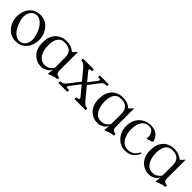

<svg xmlns="http://www.w3.org/2000/svg" viewBox="233 -1440 2438 2438"><g transform="rotate(45 1452.5 -220.5)"><path d="M235 11Q177 11 129.5 -20.5Q82 -52 54 -105.5Q26 -159 26 -224Q26 -286 49 -337.5Q72 -389 117.5 -420Q163 -451 230 -451Q273 -451 311 -433Q349 -415 377.5 -382.5Q406 -350 422.5 -307.5Q439 -265 439 -216Q439 -154 416 -102.5Q393 -51 347.5 -20Q302 11 235 11ZM267 -25Q298 -25 323 -41.5Q348 -58 362.5 -87.5Q377 -117 377 -156Q377 -192 364 -236.5Q351 -281 327.5 -321.5Q304 -362 271 -388.5Q238 -415 198 -415Q152 -415 120 -379Q88 -343 88 -284Q88 -248 101 -203.5Q114 -159 137.5 -118.5Q161 -78 194 -51.5Q227 -25 267 -25Z M829 -291Q829 -353 795.5 -387Q762 -421 694 -421Q644 -421 616.5 -396.5Q589 -372 578 -334Q567 -296 567 -253Q567 -153 606 -95Q645 -37 709 -37Q751 -37 777 -53Q803 -69 815.5 -86Q828 -103 829 -105ZM895 -123Q895 -92 905 -76.5Q915 -61 947 -57Q958 -56 958 -45V-36Q958 -24 944 -24Q931 -24 912 -19Q893 -14 872 -6.5Q851 1 831 10Q830 11 825 11H823Q821 11 821 8Q821 2 824.5 -29Q828 -60 833 -90H838Q836 -81 826.5 -64.5Q817 -48 799 -30.5Q781 -13 753.5 -1Q726 11 687 11Q657 11 623 -1.5Q589 -14 559 -41Q529 -68 510 -112.5Q491 -157 491 -221Q491 -303 520.5 -353.5Q550 -404 597 -427.5Q644 -451 697 -451Q783 -451 840 -400Q853 -408 864 -420Q875 -432 882.5 -441.5Q890 -451 892 -451Q895 -451 895 -449Z M1236 -247 1317 -352Q1330 -368 1336.5 -379Q1343 -390 1343 -397Q1343 -407 1322 -407H1313Q1300 -407 1300 -420V-427Q1300 -440 1313 -440H1450Q1464 -440 1464 -427V-420Q1464 -407 1450 -407H1438Q1411 -407 1397 -394.5Q1383 -382 1360 -353L1260 -222ZM1232 -215 1134 -88Q1122 -72 1115 -61Q1108 -50 1108 -43Q1108 -33 1130 -33H1146Q1159 -33 1159 -20V-13Q1159 0 1146 0H1009Q996 0 996 -13V-20Q996 -33 1009 -33Q1036 -33 1052.5 -46Q1069 -59 1091 -87L1209 -240ZM1394 -88Q1439 -33 1472 -33H1473Q1487 -33 1487 -20V-13Q1487 0 1473 0H1297Q1284 0 1284 -13V-20Q1284 -33 1297 -33H1299Q1307 -33 1319 -36.5Q1331 -40 1331 -51Q1331 -61 1318 -77L1090 -352Q1045 -407 1012 -407H1011Q997 -407 997 -420V-427Q997 -440 1011 -440H1182Q1196 -440 1196 -427V-420Q1196 -407 1182 -407H1181Q1148 -407 1148 -395Q1148 -386 1164 -367Z M1840 -291Q1840 -353 1806.5 -387Q1773 -421 1705 -421Q1655 -421 1627.5 -396.5Q1600 -372 1589 -334Q1578 -296 1578 -253Q1578 -153 1617 -95Q1656 -37 1720 -37Q1762 -37 1788 -53Q1814 -69 1826.5 -86Q1839 -103 1840 -105ZM1906 -123Q1906 -92 1916 -76.5Q1926 -61 1958 -57Q1969 -56 1969 -45V-36Q1969 -24 1955 -24Q1942 -24 1923 -19Q1904 -14 1883 -6.5Q1862 1 1842 10Q1841 11 1836 11H1834Q1832 11 1832 8Q1832 2 1835.5 -29Q1839 -60 1844 -90H1849Q1847 -81 1837.5 -64.5Q1828 -48 1810 -30.5Q1792 -13 1764.5 -1Q1737 11 1698 11Q1668 11 1634 -1.5Q1600 -14 1570 -41Q1540 -68 1521 -112.5Q1502 -157 1502 -221Q1502 -303 1531.5 -353.5Q1561 -404 1608 -427.5Q1655 -451 1708 -451Q1794 -451 1851 -400Q1864 -408 1875 -420Q1886 -432 1893.5 -441.5Q1901 -451 1903 -451Q1906 -451 1906 -449Z M2200 11Q2151 11 2111 -10.5Q2071 -32 2043 -68Q2015 -104 2001.5 -149Q1988 -194 1992 -241Q1998 -315 2031.5 -361.5Q2065 -408 2111.5 -430Q2158 -452 2203 -452Q2256 -452 2291 -435.5Q2326 -419 2346 -392Q2366 -365 2373 -334Q2378 -316 2358 -311L2293 -294Q2291 -293 2289.5 -294Q2288 -295 2288 -296Q2288 -298 2289 -305Q2290 -312 2290 -318Q2290 -345 2281.5 -370Q2273 -395 2254 -411Q2235 -427 2203 -427Q2149 -427 2119 -398Q2089 -369 2077 -325.5Q2065 -282 2065 -238Q2065 -186 2081.5 -136Q2098 -86 2132 -54Q2166 -22 2216 -22Q2254 -22 2291.5 -39Q2329 -56 2360 -115Q2363 -120 2367 -118L2374 -114Q2378 -112 2375 -104Q2348 -44 2303.5 -16.5Q2259 11 2200 11Z M2763 -291Q2763 -353 2729.5 -387Q2696 -421 2628 -421Q2578 -421 2550.5 -396.5Q2523 -372 2512 -334Q2501 -296 2501 -253Q2501 -153 2540 -95Q2579 -37 2643 -37Q2685 -37 2711 -53Q2737 -69 2749.5 -86Q2762 -103 2763 -105ZM2829 -123Q2829 -92 2839 -76.5Q2849 -61 2881 -57Q2892 -56 2892 -45V-36Q2892 -24 2878 -24Q2865 -24 2846 -19Q2827 -14 2806 -6.5Q2785 1 2765 10Q2764 11 2759 11H2757Q2755 11 2755 8Q2755 2 2758.5 -29Q2762 -60 2767 -90H2772Q2770 -81 2760.5 -64.5Q2751 -48 2733 -30.5Q2715 -13 2687.5 -1Q2660 11 2621 11Q2591 11 2557 -1.5Q2523 -14 2493 -41Q2463 -68 2444 -112.5Q2425 -157 2425 -221Q2425 -303 2454.5 -353.5Q2484 -404 2531 -427.5Q2578 -451 2631 -451Q2717 -451 2774 -400Q2787 -408 2798 -420Q2809 -432 2816.5 -441.5Q2824 -451 2826 -451Q2829 -451 2829 -449Z"/></g></svg>

Font: Young Serif Light
Style: Regular
Weight: 300
Designer: Bastien Sozeau
Foundry: NBR — Bastien Sozeau
Version: Version 5.001